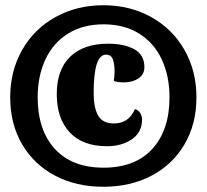

<svg xmlns="http://www.w3.org/2000/svg" viewBox="-20 -635 791 734"><path d="M731 -263Q731 -161 685.5 -83.5Q640 -6 559.5 36.5Q479 79 375 79Q271 79 190.5 36.5Q110 -6 64.5 -83.5Q19 -161 19 -263Q19 -364 65 -444.5Q111 -525 192.5 -570Q274 -615 375 -615Q476 -615 557.5 -570Q639 -525 685 -444.5Q731 -364 731 -263ZM124 -263Q124 -138 189.5 -66Q255 6 376 6Q497 6 562.5 -66Q628 -138 628 -263Q628 -344 598.5 -407.5Q569 -471 512 -506.5Q455 -542 376 -542Q297 -542 240 -506.5Q183 -471 153.5 -407.5Q124 -344 124 -263ZM532 -378Q532 -350 509 -335Q486 -320 453 -320Q444 -320 432 -321.5Q420 -323 415 -326Q416 -332 417 -341Q418 -350 418 -362Q418 -390 411.5 -408Q405 -426 385 -426Q338 -426 338 -279Q338 -224 355 -193.5Q372 -163 416 -163Q472 -163 496 -218Q509 -214 516 -203Q523 -192 523 -178Q523 -129 484 -102.5Q445 -76 389 -76Q296 -76 246.5 -129Q197 -182 197 -275Q197 -369 248.5 -418.5Q300 -468 394 -468Q454 -468 493 -447Q532 -426 532 -378Z"/></svg>

Font: Sansita ExtraBold
Style: Regular
Weight: 800
Designer: Pablo Cosgaya
Foundry: Omnibus-Type
Version: Version 1.006